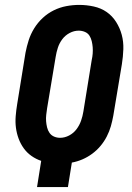

<svg xmlns="http://www.w3.org/2000/svg" viewBox="-20 -763 540 783"><path d="M131 0 148 -107Q127 -114 108.5 -127Q90 -140 77 -158Q64 -176 56 -197.5Q48 -219 45 -242Q42 -265 44 -289.5Q46 -314 50 -338L84 -548Q89 -574 97 -599Q105 -624 119.5 -647.5Q134 -671 154.5 -690Q175 -709 199.5 -721Q224 -733 250.5 -738Q277 -743 303 -743Q333 -743 362.5 -736.5Q392 -730 415 -714Q438 -698 453.5 -673.5Q469 -649 476.5 -621Q484 -593 483 -562.5Q482 -532 477 -501L442 -291Q438 -269 432 -248Q426 -227 415.5 -206.5Q405 -186 390 -168Q375 -150 356 -136Q337 -122 316 -113Q295 -104 273 -100L257 0ZM225 -201Q244 -201 262 -210.5Q280 -220 292 -236Q304 -252 310.5 -270.5Q317 -289 320 -308L354 -518Q357 -531 358 -544.5Q359 -558 358 -570.5Q357 -583 354 -595.5Q351 -608 344.5 -618Q338 -628 326 -633Q314 -638 301 -638Q282 -638 264 -628.5Q246 -619 234 -603Q222 -587 216 -568.5Q210 -550 207 -531L172 -321Q170 -308 168.5 -294.5Q167 -281 168 -268.5Q169 -256 172 -243.5Q175 -231 182 -221Q189 -211 200.5 -206Q212 -201 225 -201Z"/></svg>

Font: Iosevka SS18 Extrabold
Style: Italic
Weight: 800
Italic angle: -9°
Monospace: yes
Designer: Belleve Invis
Foundry: Belleve Invis
Version: Version 25.1.1; ttfautohint (v1.8.4)